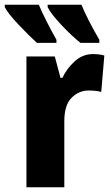

<svg xmlns="http://www.w3.org/2000/svg" viewBox="-53 -786 468 806"><path d="M337 -559Q294 -559 260.5 -528.5Q227 -498 209 -459H201L177 -549H58V0H217V-277Q217 -345 247.5 -375.5Q278 -406 319 -406Q352 -406 372 -400L385 -553Q364 -559 337 -559ZM110 -766H-33V-756Q-20 -730 25.5 -682Q71 -634 102 -606H184V-619Q162 -658 142 -697.5Q122 -737 110 -766ZM289 -766H147V-756Q160 -729 204 -682Q248 -635 285 -606H364V-619Q314 -705 289 -766Z"/></svg>

Font: Noto Sans Display SemiCondensed Extra
Style: Regular
Weight: 800
Width: 4
Designer: Monotype Design Team
Foundry: Monotype Imaging Inc.
Version: Version 1.900